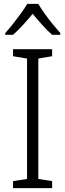

<svg xmlns="http://www.w3.org/2000/svg" viewBox="-20 -967 335 987"><path d="M248 0H47V-36L119 -47V-666L47 -678V-714H248V-678L177 -666V-47L248 -36ZM177 -947Q189 -926 208.5 -898.5Q228 -871 250 -844Q272 -817 290 -797V-788H248Q223 -810 197 -839Q171 -868 148 -896Q125 -868 99 -839.5Q73 -811 47 -788H7V-797Q25 -817 46.5 -844Q68 -871 88 -898.5Q108 -926 120 -947Z"/></svg>

Font: Noto Sans Display Light
Style: Regular
Weight: 300
Designer: Monotype Design Team
Foundry: Monotype Imaging Inc.
Version: Version 2.003